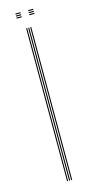

<svg xmlns="http://www.w3.org/2000/svg" viewBox="-108 -696 356 728"><g transform="rotate(-15 70.0 -332.5)"><path d="M76 0V-600H80V0ZM60 0V-600H64V0ZM68 0V-600H72V0ZM85 -661V-665H105V-661ZM35 -645V-649H55V-645ZM35 -653V-657H55V-653ZM35 -661V-665H55V-661ZM85 -645V-649H105V-645ZM85 -653V-657H105V-653Z"/></g></svg>

Font: Big Shoulders Inline Display SC Thin
Style: Regular
Weight: 100
Designer: Patric King
Foundry: XO Type Co
Version: Version 2.002